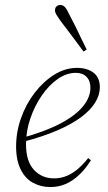

<svg xmlns="http://www.w3.org/2000/svg" viewBox="-20 -743 436 775"><path d="M183 12Q145 12 113.5 -5Q82 -22 63.5 -59Q45 -96 45 -152Q45 -210 65 -266.5Q85 -323 120 -368.5Q155 -414 199 -441.5Q243 -469 291 -469Q332 -469 357.5 -449.5Q383 -430 383 -391Q383 -360 364.5 -329.5Q346 -299 308 -270.5Q270 -242 211 -216.5Q152 -191 71 -170L68 -186Q162 -212 223 -244Q284 -276 314.5 -313Q345 -350 345 -389Q345 -417 329 -433Q313 -449 286 -449Q249 -449 213.5 -424.5Q178 -400 149 -358Q120 -316 102.5 -265Q85 -214 85 -161Q85 -92 117 -57.5Q149 -23 198 -23Q226 -23 250.5 -33.5Q275 -44 296.5 -63Q318 -82 336 -105L347 -96Q332 -72 314 -52Q296 -32 275.5 -17.5Q255 -3 232 4.5Q209 12 183 12ZM330 -543 317 -535Q302 -556 286 -577Q270 -598 254.5 -619Q239 -640 224 -659Q213 -675 207.5 -684Q202 -693 202 -701Q202 -712 208.5 -717.5Q215 -723 223 -723Q234 -723 242 -714.5Q250 -706 260 -684Q272 -662 283.5 -638.5Q295 -615 306.5 -590.5Q318 -566 330 -543Z"/></svg>

Font: Source Serif 4 48pt Light
Style: Italic
Weight: 300
Italic angle: -12°
Designer: Frank Grießhammer
Foundry: Adobe Systems Incorporated
Version: Version 4.004;hotconv 1.0.116;makeotfexe 2.5.65601